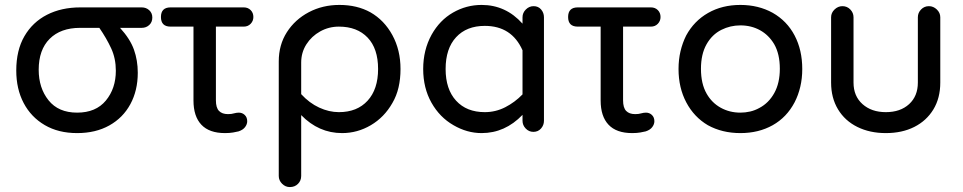

<svg xmlns="http://www.w3.org/2000/svg" viewBox="-20 -558 3906 779"><path d="M293 -18Q217 -18 161.5 -50.5Q106 -83 76 -140Q46 -197 46 -272Q46 -354 79 -411Q112 -468 170.5 -498Q229 -528 306 -528H555Q573 -528 585.5 -516.5Q598 -505 598 -487Q598 -468 585.5 -456.5Q573 -445 555 -445H467Q508 -400 523.5 -356.5Q539 -313 539 -263Q539 -191 509 -135.5Q479 -80 423.5 -49Q368 -18 293 -18ZM293 -101Q369 -101 409.5 -150Q450 -199 450 -271Q450 -321 431 -362Q412 -403 383 -445H305Q226 -445 181.5 -400.5Q137 -356 137 -275Q137 -201 177 -151Q217 -101 293 -101Z M893 -18Q829 -18 797 -52Q765 -86 765 -150V-450H672Q633 -450 633 -489Q633 -528 672 -528H969Q986 -528 997 -517Q1008 -506 1008 -489Q1008 -473 997 -461.5Q986 -450 969 -450H856V-151Q856 -121 868.5 -108Q881 -95 905 -95Q920 -95 929 -98Q940 -101 949 -101Q963 -101 973 -91.5Q983 -82 983 -66Q983 -54 974.5 -42.5Q966 -31 948 -25Q940 -23 926 -20.5Q912 -18 893 -18Z M1156 201Q1138 201 1124.5 187.5Q1111 174 1111 156V-309Q1111 -376 1144 -427.5Q1177 -479 1233 -508.5Q1289 -538 1357 -538Q1429 -538 1483 -508Q1539 -476 1572 -415.5Q1605 -355 1605 -278Q1605 -238 1597 -203.5Q1589 -169 1572 -140Q1539 -82 1484.5 -50Q1430 -18 1368 -18Q1273 -18 1202 -91V156Q1202 175 1189 188Q1176 201 1156 201ZM1355 -103Q1429 -103 1471.5 -149.5Q1514 -196 1514 -278Q1514 -361 1471.5 -405.5Q1429 -450 1355 -450Q1314 -450 1279 -430.5Q1244 -411 1223 -378Q1202 -345 1202 -304V-176Q1235 -140 1275 -121.5Q1315 -103 1355 -103Z M1934 -18Q1875 -18 1820 -50Q1764 -82 1730.5 -141.5Q1697 -201 1697 -278Q1697 -355 1731 -417Q1764 -476 1818 -507Q1872 -538 1934 -538Q2032 -538 2100 -462V-488Q2100 -506 2113.5 -519.5Q2127 -533 2145 -533Q2164 -533 2175.5 -519.5Q2187 -506 2187 -488V-68Q2187 -50 2175 -36.5Q2163 -23 2144 -23Q2126 -23 2113 -36.5Q2100 -50 2100 -68V-92Q2029 -18 1934 -18ZM1947 -103Q1991 -103 2030 -123Q2069 -143 2100 -175V-354Q2056 -453 1947 -453Q1873 -453 1830.5 -407Q1788 -361 1788 -278Q1788 -196 1830.5 -149.5Q1873 -103 1947 -103Z M2545 -18Q2481 -18 2449 -52Q2417 -86 2417 -150V-450H2324Q2285 -450 2285 -489Q2285 -528 2324 -528H2621Q2638 -528 2649 -517Q2660 -506 2660 -489Q2660 -473 2649 -461.5Q2638 -450 2621 -450H2508V-151Q2508 -121 2520.5 -108Q2533 -95 2557 -95Q2572 -95 2581 -98Q2592 -101 2601 -101Q2615 -101 2625 -91.5Q2635 -82 2635 -66Q2635 -54 2626.5 -42.5Q2618 -31 2600 -25Q2592 -23 2578 -20.5Q2564 -18 2545 -18Z M2984 -18Q2910 -18 2852 -50Q2796 -83 2764.5 -142.5Q2733 -202 2733 -278Q2733 -316 2741 -350Q2749 -384 2764 -414Q2796 -473 2853 -505.5Q2910 -538 2984 -538Q3057 -538 3115 -506Q3173 -473 3204 -414Q3235 -355 3235 -278Q3235 -240 3227 -206Q3219 -172 3204 -143Q3172 -82 3115 -50Q3058 -18 2984 -18ZM2984 -101Q3004 -101 3023.5 -105.5Q3043 -110 3061 -120Q3099 -140 3121.5 -180.5Q3144 -221 3144 -279Q3144 -339 3121 -379Q3099 -416 3063.5 -435.5Q3028 -455 2984 -455Q2943 -455 2907 -437Q2869 -418 2846.5 -378Q2824 -338 2824 -279Q2824 -218 2847 -178Q2868 -141 2904 -121Q2940 -101 2984 -101Z M3574 -18Q3509 -18 3458.5 -43Q3408 -68 3380 -114.5Q3352 -161 3352 -223V-488Q3352 -506 3366 -519.5Q3380 -533 3398 -533Q3417 -533 3430 -519.5Q3443 -506 3443 -488V-223Q3443 -168 3479.5 -135.5Q3516 -103 3574 -103Q3633 -103 3668.5 -135.5Q3704 -168 3704 -223V-488Q3704 -506 3717 -519.5Q3730 -533 3749 -533Q3767 -533 3781 -519.5Q3795 -506 3795 -488V-223Q3795 -160 3767 -114Q3739 -68 3689.5 -43Q3640 -18 3574 -18Z"/></svg>

Font: Huninn
Style: Regular
Weight: 400
Designer: justfont
Foundry: justfont
Version: Version 1.003